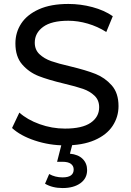

<svg xmlns="http://www.w3.org/2000/svg" viewBox="-20 -728 661 972"><path d="M156.5 -16.5C205.5 -0.2 256.3 8 309 8C368.3 8 418.3 -0.8 459 -18.5C499.7 -36.2 530 -60.2 550 -90.5C570 -120.8 580 -154.3 580 -191C580 -235 568.5 -270 545.5 -296C522.5 -322 495 -341.3 463 -354C431 -366.7 388.7 -379.3 336 -392C295.3 -401.3 263.2 -410.2 239.5 -418.5C215.8 -426.8 196 -438.5 180 -453.5C164 -468.5 156 -488 156 -512C156 -544.7 170.2 -571.3 198.5 -592C226.8 -612.7 269.3 -623 326 -623C358 -623 390.7 -618.2 424 -608.5C457.3 -598.8 488.7 -584.7 518 -566L551 -646C522.3 -666 488 -681.3 448 -692C408 -702.7 367.3 -708 326 -708C266.7 -708 217 -699 177 -681C137 -663 107.2 -639 87.5 -609C67.8 -579 58 -545.3 58 -508C58 -463.3 69.5 -427.8 92.5 -401.5C115.5 -375.2 143.2 -355.7 175.5 -343C207.8 -330.3 250.3 -317.7 303 -305C345 -295 377.5 -286 400.5 -278C423.5 -270 442.8 -258.5 458.5 -243.5C474.2 -228.5 482 -209 482 -185C482 -152.3 467.7 -126.2 439 -106.5C410.3 -86.8 367 -77 309 -77C265 -77 222.2 -84.5 180.5 -99.5C138.8 -114.5 104.7 -134 78 -158L41 -80C69 -54 107.5 -32.8 156.5 -16.5ZM208 202C232.7 216.7 262.3 224 297 224C334.3 224 364.3 215.8 387 199.5C409.7 183.2 421 161 421 133C421 110.3 413.5 91.5 398.5 76.5C383.5 61.5 362 52.7 334 50L349 -7H294L269 91H296C315.3 91 329.7 94.5 339 101.5C348.3 108.5 353 118 353 130C353 156.7 334.3 170 297 170C271.7 170 249 164.3 229 153Z"/></svg>

Font: ICO Headline
Style: Regular
Weight: 500
Designer: Julieta Ulanovsky
Foundry: Julieta Ulanovsky
Version: Version 7.200